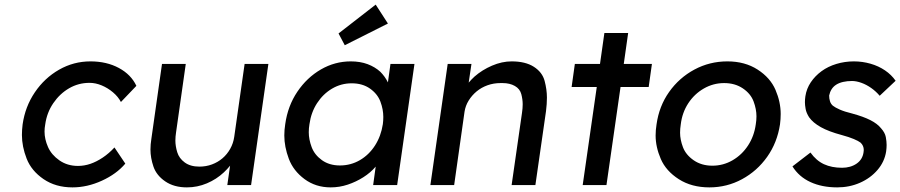

<svg xmlns="http://www.w3.org/2000/svg" viewBox="-20 -802 3901 832"><path d="M294 10Q221 10 168.5 -26Q116 -62 95.5 -114.5Q75 -167 75 -217Q75 -239 78 -263Q89 -340 131 -402Q173 -464 236 -500Q299 -536 372 -536Q442 -536 495 -507.5Q548 -479 571 -430L504 -360Q492 -383 469.5 -402Q447 -421 420.5 -432Q394 -443 368 -443Q320 -443 279.5 -419.5Q239 -396 211 -355Q183 -314 176 -263Q173 -247 173 -232Q173 -199 188 -165Q203 -131 237.5 -107Q272 -83 318 -83Q345 -83 371.5 -92Q398 -101 425 -119Q452 -137 476 -163L523 -93Q485 -48 421.5 -19Q358 10 294 10Z M790 10Q734 10 696 -16Q658 -42 645 -80Q632 -118 632 -154Q632 -176 636 -201L682 -525H785L743 -229Q740 -210 740 -193Q740 -169 748 -142.5Q756 -116 780.5 -98Q805 -80 844 -80Q873 -80 898.5 -89.5Q924 -99 944 -116Q964 -133 977.5 -157Q991 -181 995 -209L1040 -525H1143L1068 0H965L977 -84Q965 -69 950 -55Q918 -25 876.5 -7.5Q835 10 790 10Z M1413 10Q1348 10 1299.5 -26Q1251 -62 1231.5 -114Q1212 -166 1212 -215Q1212 -239 1216 -264Q1227 -343 1268.5 -404.5Q1310 -466 1370.5 -501Q1431 -536 1500 -536Q1541 -536 1573 -524Q1605 -512 1628 -491Q1648 -471 1661 -445L1672 -525H1776L1701 0H1597L1608 -80Q1608 -80 1608 -80Q1586 -54 1554.5 -34Q1523 -14 1487 -2Q1451 10 1413 10ZM1453 -85Q1500 -85 1539.5 -108Q1579 -131 1605 -171.5Q1631 -212 1639 -264Q1641 -280 1641 -295Q1641 -328 1628.5 -361.5Q1616 -395 1583.5 -418Q1551 -441 1504 -441Q1458 -441 1419 -418Q1380 -395 1354 -355Q1328 -315 1321 -264Q1318 -246 1318 -229Q1318 -198 1330.5 -164.5Q1343 -131 1375 -108Q1407 -85 1453 -85ZM1474 -606 1447 -657 1608 -782 1661 -700Z M1845 0 1920 -525H2023L2011 -444Q2022 -457 2036 -470Q2069 -499 2112 -517.5Q2155 -536 2197 -536Q2257 -536 2293.5 -512.5Q2330 -489 2340 -451.5Q2350 -414 2350 -379Q2350 -352 2346 -320L2300 0H2197L2242 -313Q2245 -333 2245 -350Q2245 -371 2239 -394Q2233 -417 2211 -429.5Q2189 -442 2158 -442Q2154 -442 2149 -442Q2119 -442 2092.5 -432.5Q2066 -423 2045.5 -406Q2025 -389 2011 -366.5Q1997 -344 1993 -318L1948 0Z M2457 -425 2471 -525H2580L2599 -659H2702L2683 -525H2805L2791 -425H2669L2608 0H2505L2566 -425Z M3054 10Q2977 10 2921.5 -25.5Q2866 -61 2843.5 -113Q2821 -165 2821 -215Q2821 -238 2825 -263Q2836 -342 2879.5 -403.5Q2923 -465 2989 -500.5Q3055 -536 3132 -536Q3208 -536 3263 -500.5Q3318 -465 3340.5 -412.5Q3363 -360 3363 -308Q3363 -286 3360 -263Q3348 -184 3304.5 -122.5Q3261 -61 3195.5 -25.5Q3130 10 3054 10ZM3067 -84Q3114 -84 3154.5 -107.5Q3195 -131 3221.5 -171.5Q3248 -212 3255 -263Q3258 -281 3258 -298Q3258 -329 3245.5 -362.5Q3233 -396 3199 -419Q3165 -442 3118 -442Q3071 -442 3030 -418.5Q2989 -395 2962.5 -354.5Q2936 -314 2930 -263Q2927 -244 2927 -227Q2927 -197 2939.5 -164Q2952 -131 2986 -107.5Q3020 -84 3067 -84Z M3608 10Q3542 10 3492 -13Q3442 -36 3414 -81L3492 -141Q3517 -106 3550.5 -90.5Q3584 -75 3629 -75Q3647 -75 3663 -79.5Q3679 -84 3692 -93Q3705 -102 3712.5 -114.5Q3720 -127 3722 -142Q3723 -147 3723 -152Q3723 -171 3709 -184Q3700 -191 3680 -199.5Q3660 -208 3627 -217Q3571 -232 3537 -251Q3503 -270 3486 -294Q3474 -313 3471 -330Q3468 -347 3468 -359Q3468 -372 3470 -385Q3475 -418 3493.5 -445.5Q3512 -473 3540 -493.5Q3568 -514 3604.5 -525Q3641 -536 3680 -536Q3717 -536 3752 -526Q3787 -516 3815 -497Q3843 -478 3861 -452L3792 -387Q3776 -406 3755.5 -420.5Q3735 -435 3713 -443Q3691 -451 3672 -451Q3651 -451 3633.5 -447Q3616 -443 3603.5 -435Q3591 -427 3583.5 -415Q3576 -403 3573 -388Q3573 -375 3576.5 -363.5Q3580 -352 3589 -344Q3599 -336 3619.5 -327Q3640 -318 3673 -310Q3721 -297 3751.5 -281.5Q3782 -266 3798 -246Q3815 -227 3818.5 -208Q3822 -189 3822 -174Q3822 -161 3820 -146Q3813 -101 3782.5 -65.5Q3752 -30 3706.5 -10Q3661 10 3608 10Z"/></svg>

Font: Lexend
Style: Italic
Weight: 400
Italic angle: -8.13011°
Designer: Bonnie Shaver-Troup, Thomas Jockin
Foundry: Lexend
Version: Version 1.007